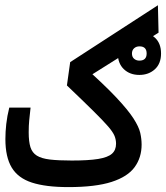

<svg xmlns="http://www.w3.org/2000/svg" viewBox="-20 -725 647 748"><path d="M246.1 3.9Q158.2 3.9 104.2 -13.7Q50.3 -31.2 25.6 -72.3Q1 -113.3 1 -183.1Q1 -211.4 4.4 -241.9Q7.8 -272.5 16.1 -305.7H99.1Q95.7 -276.4 93.8 -255.9Q91.8 -235.4 91.8 -209.5Q91.8 -173.3 98.6 -151.6Q105.5 -129.9 123.5 -118.7Q141.6 -107.4 174.6 -103.5Q207.5 -99.6 259.8 -99.6Q324.7 -99.6 362.3 -105.7Q399.9 -111.8 416 -126Q432.1 -140.1 432.1 -165Q432.1 -180.7 426.3 -195.3Q420.4 -210 401.4 -232.2Q382.3 -254.4 344 -292.2Q305.7 -330.1 240.7 -392.1L253.4 -482.9L595.2 -704.6L597.7 -597.7L280.8 -398.4L305.7 -466.8Q386.7 -394.5 432.6 -345.7Q478.5 -296.9 499.8 -263.9Q521 -231 526.4 -207.3Q531.7 -183.6 531.7 -161.6Q531.7 -111.3 504.6 -74Q477.5 -36.6 415 -16.4Q352.5 3.9 246.1 3.9ZM522.9 -433.1Q485.8 -433.1 462.4 -455.6Q439 -478 439 -516.6Q439 -554.7 463.1 -577.4Q487.3 -600.1 522.9 -600.1Q559.1 -600.1 583.3 -578.4Q607.4 -556.6 607.4 -516.6Q607.4 -477.1 583.3 -455.1Q559.1 -433.1 522.9 -433.1ZM522.9 -488.8Q551.3 -488.8 551.3 -516.6Q551.3 -544.4 523.4 -544.4Q510.7 -544.4 502.4 -536.9Q494.1 -529.3 494.1 -516.6Q494.1 -502.9 502.7 -495.8Q511.2 -488.8 522.9 -488.8Z"/></svg>

Font: Cascadia Mono
Style: Regular
Weight: 400
Monospace: yes
Designer: Aaron Bell
Foundry: Saja Typeworks
Version: Version 2404.023